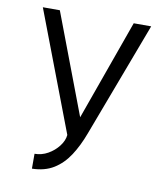

<svg xmlns="http://www.w3.org/2000/svg" viewBox="-77 -565 694 801"><g transform="rotate(10 269.5 -164.5)"><path d="M112 171V108Q142 108 168.5 93Q195 78 213 54.5Q231 31 233 7L40 -500H112L273 -75L425 -500H499L316 -14Q296 40 269 81.5Q242 123 204 146.5Q166 170 112 171Z"/></g></svg>

Font: Kulim Park Light
Style: Regular
Weight: 300
Designer: Noponies / Dale Sattler
Foundry: Noponies
Version: Version 1.000; ttfautohint (v1.8.3)